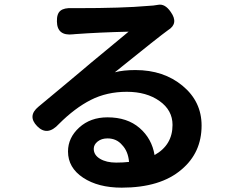

<svg xmlns="http://www.w3.org/2000/svg" viewBox="-20 -781 1040 845"><path d="M517.6 -142.6Q493.2 -171.9 453.1 -171.9Q426.8 -171.9 409.7 -158.2Q392.6 -144.5 392.6 -126Q392.6 -98.6 420.4 -82Q448.2 -65.4 491.2 -65.4Q521.5 -65.4 547.9 -68.4Q543.9 -115.2 517.6 -142.6ZM779.3 -35.2Q686.5 44.9 515.6 44.9Q412.1 44.9 345.7 1Q279.3 -43 279.3 -114.3Q279.3 -174.8 328.6 -219.7Q377.9 -264.6 453.1 -264.6Q540 -264.6 594.2 -217.8Q648.4 -170.9 660.2 -98.6Q739.3 -142.6 739.3 -231.4Q739.3 -295.9 682.1 -336.4Q625 -377 538.1 -377Q450.2 -377 379.9 -341.3Q309.6 -305.7 239.3 -235.4Q188.5 -179.7 143.6 -225.6Q99.6 -270.5 149.4 -311.5Q185.5 -340.8 253.9 -398.4Q322.3 -456.1 342.8 -472.7Q366.2 -493.2 442.9 -556.2Q519.5 -619.1 545.9 -641.6Q418.9 -638.7 311.5 -630.9Q304.7 -630.9 300.8 -629.9Q231.4 -622.1 230.5 -686.5Q229.5 -720.7 246.1 -733.9Q262.7 -747.1 297.9 -745.1H317.4Q520.5 -745.1 629.9 -754.9Q656.2 -755.9 675.8 -759.8Q706.1 -765.6 731.4 -728.5Q767.6 -677.7 719.7 -648.4Q682.6 -622.1 485.4 -462.9Q522.5 -472.7 576.2 -472.7Q700.2 -472.7 783.7 -403.3Q867.2 -334 867.2 -228.5Q867.2 -109.4 779.3 -35.2Z"/></svg>

Font: GenSenMaruGothic TW TTF Bold
Style: Regular
Weight: 700
Version: Version 1.301